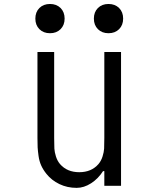

<svg xmlns="http://www.w3.org/2000/svg" viewBox="-20 -926 707 957"><path d="M468.1 -886.1Q488.3 -906.2 520.8 -906.2Q553.4 -906.2 573.6 -886.1Q593.8 -865.9 593.8 -833.3Q593.8 -800.8 573.6 -780.6Q553.4 -760.4 520.8 -760.4Q488.3 -760.4 468.1 -780.6Q447.9 -800.8 447.9 -833.3Q447.9 -865.9 468.1 -886.1ZM176.4 -886.1Q196.6 -906.2 229.2 -906.2Q261.7 -906.2 281.9 -886.1Q302.1 -865.9 302.1 -833.3Q302.1 -800.8 281.9 -780.6Q261.7 -760.4 229.2 -760.4Q196.6 -760.4 176.4 -780.6Q156.2 -800.8 156.2 -833.3Q156.2 -865.9 176.4 -886.1ZM362 10.4Q315.1 10.4 276 -8.5Q237 -27.3 211.6 -59.2Q195.3 -79.4 185.5 -100.9Q175.8 -122.4 172.2 -148.4Q168.6 -174.5 167.6 -191.4Q166.7 -208.3 166.7 -238.9V-666.7H250V-238.9Q250 -203.1 251 -185.5Q252 -168 258.8 -146.2Q265.6 -124.3 279.3 -108.1Q314.5 -67.7 375 -67.7Q435.5 -67.7 470.7 -108.1Q484.4 -124.3 491.2 -146.2Q498 -168 499 -185.5Q500 -203.1 500 -238.9V-666.7H583.3V0H500V-72.9H493.5Q469.4 -35.2 433.9 -12.4Q398.4 10.4 362 10.4Z"/></svg>

Font: Monoid
Style: Regular
Weight: 400
Width: 4
Monospace: yes
Designer: Andreas Larsen (@larsenwork)
Version: Version 0.61